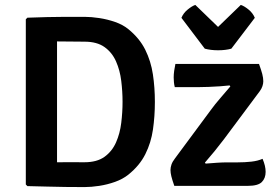

<svg xmlns="http://www.w3.org/2000/svg" viewBox="-20 -756 1130 781"><path d="M610 -341.5Q610 -283 602.2 -229.2Q594.5 -175.5 571.2 -129Q548 -82.5 502 -45.5Q479.5 -27.5 448 -16.2Q416.5 -5 383.8 0Q351 5 324 5Q282.5 5 246 4.5Q209.5 4 172.2 3Q135 2 91.5 1L85 -5.5V-677.5L91.5 -684Q134.5 -685.5 171.8 -686.5Q209 -687.5 245.8 -687.5Q282.5 -687.5 324 -687.5Q351 -687.5 384 -682.5Q417 -677.5 448.5 -666.5Q480 -655.5 502 -637.5Q547.5 -600.5 570.8 -553.8Q594 -507 602 -453.2Q610 -399.5 610 -341.5ZM478.5 -341.5Q478.5 -384 473.2 -427Q468 -470 452 -506.2Q436 -542.5 405.2 -564.5Q374.5 -586.5 323.5 -586.5Q295 -586.5 269.2 -587Q243.5 -587.5 212 -587.5V-96Q243.5 -96.5 269.2 -96.2Q295 -96 323.5 -96Q374.5 -96 405.2 -118.2Q436 -140.5 452 -176.8Q468 -213 473.2 -256.2Q478.5 -299.5 478.5 -341.5ZM837.5 -308.5Q854.5 -332 877 -357.8Q899.5 -383.5 917 -404.5L914 -408.5Q898 -406.5 875.2 -405Q852.5 -403.5 828.5 -402.5Q804.5 -401.5 785 -401.5H691Q688.5 -411 687.5 -421.5Q686.5 -432 686.5 -441Q686.5 -453.5 688.5 -468Q690.5 -482.5 693.5 -496H1033.5Q1042.5 -471.5 1046.8 -455Q1051 -438.5 1051 -425.5Q1051 -416 1047.5 -405.5Q1044 -395 1037 -385.5L890.5 -189Q873.5 -166.5 852.8 -141Q832 -115.5 813.5 -94.5L816.5 -90.5Q840 -92.5 862.8 -94Q885.5 -95.5 904 -95.5H946.5Q976 -95.5 1002.5 -98.5Q1029 -101.5 1048 -110Q1060.5 -81 1060.5 -57Q1060.5 -31 1045 -15.5Q1029.5 0 988.5 0H689Q680.5 -24.5 677 -38.8Q673.5 -53 673.5 -64.5Q673.5 -75 677.5 -86.8Q681.5 -98.5 692 -112ZM813 -558 718 -683.5Q726 -703 743.5 -717.2Q761 -731.5 774.5 -736L867 -646.5L959.5 -736Q973.5 -731.5 991 -717.2Q1008.5 -703 1016.5 -683.5L921 -558Q897.5 -551.5 867 -551.5Q837.5 -551.5 813 -558Z"/></svg>

Font: Signika Negative Light SemiBold
Style: Regular
Weight: 600
Version: Version 2.001